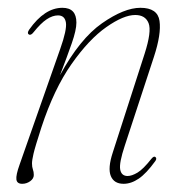

<svg xmlns="http://www.w3.org/2000/svg" viewBox="-20 -452 455 480"><path d="M52 -366Q47 -369 53 -378Q91.5 -432.5 136 -432.5Q171 -432.5 171 -395.5Q171 -377 159.5 -344Q148 -311 130 -264Q179.5 -355 235 -393.8Q290.5 -432.5 331 -432.5Q374 -432.5 378.8 -399.8Q383.5 -367 365 -310.5L292 -88Q277.5 -44.5 280.5 -28.2Q283.5 -12 299 -12Q309.5 -12 323.8 -20.5Q338 -29 358.5 -55Q364.5 -62.5 368.5 -59.5Q373 -55.5 368 -49Q346 -18.5 327 -5.5Q308 7.5 289 7.5Q265 7.5 257 -12Q249 -31.5 262 -71L341.5 -317.5Q359.5 -373.5 351.5 -394Q343.5 -414.5 318 -414.5Q289 -414.5 245.8 -384.2Q202.5 -354 158.8 -291.8Q115 -229.5 83.5 -133.5Q67.5 -84 63.8 -67.8Q60 -51.5 60 -43.5Q60 -34.5 62.2 -28.5Q64.5 -22.5 64.5 -14.5Q64.5 -5.5 55.5 1Q46.5 7.5 35.5 7.5Q22.5 7.5 21 -3.2Q19.5 -14 29 -40.5L130.5 -329.5Q147.5 -377.5 144.8 -395.5Q142 -413.5 125 -413.5Q111.5 -413.5 96.8 -403.8Q82 -394 64 -371.5Q57 -362.5 52 -366Z"/></svg>

Font: Fraunces 144pt S050 Thin
Style: Italic
Weight: 100
Italic angle: -16°
Version: Version 1.000; ttfautohint (v1.8.3)